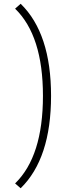

<svg xmlns="http://www.w3.org/2000/svg" viewBox="-20 -736 376 1030"><path d="M90.8 273.9 61 248Q210.4 103 210.4 -221.7Q210.4 -544.9 61 -689.5L90.8 -715.8Q253.9 -557.1 253.9 -221.7Q253.9 114.7 90.8 273.9Z"/></svg>

Font: Estedad-FD ExtraLight
Style: Regular
Weight: 200
Designer: Amin Abedi
Version: Version 7.3